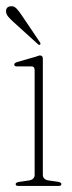

<svg xmlns="http://www.w3.org/2000/svg" viewBox="-24 -612 238 632"><path d="M117 -418.5V-37Q117 -21 136 -18L167.5 -13.5Q178 -11.5 178 -6Q178 0 169 0H36Q27.5 0 27.5 -6Q27.5 -11 37.5 -13L71 -18Q90 -21 90 -36.5V-381Q90 -394 78.5 -393.5H31.5Q23 -393 23 -399.5Q23 -404.5 31.5 -407.5L92.5 -425Q96.5 -426 100.8 -427.8Q105 -429.5 107.5 -429.5Q117 -429.5 117 -418.5ZM49 -559.5 107 -473.5Q111 -467.5 108 -465.5Q104.5 -462.5 101 -466.5L21 -539Q11 -548 4 -556Q-3 -564 -4 -572.5Q-5.5 -590 12 -591.5Q22 -592.5 30.2 -584Q38.5 -575.5 49 -559.5Z"/></svg>

Font: Fraunces 144pt Soft Thin
Style: Regular
Weight: 100
Version: Version 1.000;[0bf87f6ff]